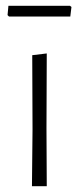

<svg xmlns="http://www.w3.org/2000/svg" viewBox="-20 -641 273 661"><path d="M92 -195 91 -451 141 -457 140 -198 141 0H90ZM226 -617 222 -584H11L6 -589L9 -621H221Z"/></svg>

Font: Luna Sans Light
Style: Regular
Weight: 300
Designer: Juan Pablo del Peral
Foundry: Huerta Tipografica
Version: Version 2.001; ttfautohint (v1.5)